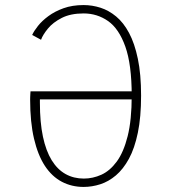

<svg xmlns="http://www.w3.org/2000/svg" viewBox="-20 -726 690 758"><path d="M310 12Q263 12 224 -8.5Q185 -29 157.2 -71.2Q129.5 -113.5 114.2 -178.8Q99 -244 99 -333Q99 -337.5 99.2 -343.5Q99.5 -349.5 99.8 -355.5Q100 -361.5 100.5 -365.5H518V-333.5H137.5Q137.5 -329 137.5 -327.2Q137.5 -325.5 137.5 -321Q137.5 -243 149.5 -186.5Q161.5 -130 184.2 -93.2Q207 -56.5 239 -38.8Q271 -21 311 -21Q346.5 -21 380.2 -36.2Q414 -51.5 441 -88.2Q468 -125 484 -188.5Q500 -252 500 -348.5Q500 -471 474.8 -542Q449.5 -613 406.5 -643Q363.5 -673 310 -673Q258.5 -673 223.8 -655.2Q189 -637.5 169 -613Q149 -588.5 142 -569L107 -588Q114 -603.5 129.8 -623.5Q145.5 -643.5 170.8 -662.2Q196 -681 230.8 -693.5Q265.5 -706 310 -706Q344 -706 376.8 -695.5Q409.5 -685 438.5 -661Q467.5 -637 489.5 -596Q511.5 -555 524.2 -494Q537 -433 537 -348.5Q537 -263.5 524.2 -202Q511.5 -140.5 489 -99.2Q466.5 -58 437.5 -33.5Q408.5 -9 375.8 1.5Q343 12 310 12Z"/></svg>

Font: Trispace Thin
Style: Regular
Weight: 100
Designer: Tyler Finck
Foundry: Etcetera Type Company
Version: Version 1.210